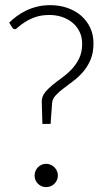

<svg xmlns="http://www.w3.org/2000/svg" viewBox="-20 -736 410 763"><path d="M16.5 -646Q30 -659.5 47 -672Q64 -684.5 84.2 -694.2Q104.5 -704 128.5 -709.8Q152.5 -715.5 180.5 -715.5Q215.5 -715.5 246.5 -705Q277.5 -694.5 300.8 -675Q324 -655.5 337.8 -627.2Q351.5 -599 351.5 -564Q351.5 -526 339.8 -498.5Q328 -471 310 -450.2Q292 -429.5 271 -413.8Q250 -398 231.8 -384.2Q213.5 -370.5 200.8 -356.5Q188 -342.5 187 -325.5L181 -243.5H148.5L146 -329V-331.5Q146 -352 158 -367.5Q170 -383 187.8 -397.5Q205.5 -412 226.2 -427Q247 -442 264.8 -460.8Q282.5 -479.5 294.5 -504Q306.5 -528.5 306.5 -562Q306.5 -589 296 -610.2Q285.5 -631.5 267.5 -646.2Q249.5 -661 226 -668.8Q202.5 -676.5 177 -676.5Q144 -676.5 119.8 -667.8Q95.5 -659 79 -648.2Q62.5 -637.5 53 -628.8Q43.5 -620 40 -620Q32.5 -620 29 -626ZM117.5 -38.5Q117.5 -48 121 -56.5Q124.5 -65 130.8 -71.2Q137 -77.5 145.2 -81.2Q153.5 -85 163.5 -85Q173 -85 181.5 -81.2Q190 -77.5 196.2 -71.2Q202.5 -65 206.2 -56.5Q210 -48 210 -38.5Q210 -28.5 206.2 -20.2Q202.5 -12 196.2 -5.8Q190 0.5 181.5 4Q173 7.5 163.5 7.5Q144 7.5 130.8 -5.8Q117.5 -19 117.5 -38.5Z"/></svg>

Font: Lato Light
Style: Regular
Weight: 300
Designer: Lukasz Dziedzic
Foundry: Lukasz Dziedzic
Version: Version 1.104; Western+Polish opensource